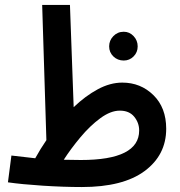

<svg xmlns="http://www.w3.org/2000/svg" viewBox="-20 -741 726 774"><path d="M650 -222Q650 -307 598.5 -357.5Q547 -408 473 -408Q424 -408 374 -381Q324 -354 277 -309L262 -721H150L167 -176Q143 -141 122 -103Q82 -107 26 -114L12 -6Q67 2 151.5 7.5Q236 13 310 13Q476 13 563 -51.5Q650 -116 650 -222ZM463 -295Q501 -295 521 -270.5Q541 -246 541 -215Q541 -96 306 -96Q269 -96 237 -97Q266 -142 304.5 -188Q343 -234 384.5 -264.5Q426 -295 463 -295ZM479 -497Q502 -497 518.5 -513.5Q535 -530 535 -554Q535 -578 518.5 -595.5Q502 -613 479 -613Q454 -613 437 -595.5Q420 -578 420 -554Q420 -530 437 -513.5Q454 -497 479 -497Z"/></svg>

Font: Noto Sans Arabic UI ExtraCondensed Semi
Style: Regular
Weight: 600
Width: 3
Designer: Nadine Chahine - Monotype Design Team
Foundry: Monotype Imaging Inc.
Version: Version 1.900